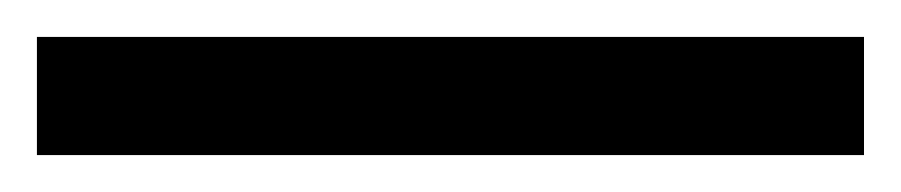

<svg xmlns="http://www.w3.org/2000/svg" viewBox="-22 70 488 104"><path d="M446 154H-2V90H446Z"/></svg>

Font: Noto Sans Phoenician
Style: Regular
Weight: 400
Designer: Monotype Design Team
Foundry: Monotype Imaging Inc.
Version: Version 2.001; ttfautohint (v1.8.4.7-5d5b)